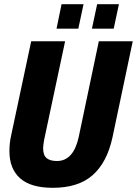

<svg xmlns="http://www.w3.org/2000/svg" viewBox="-20 -887 654 917"><path d="M25 -165Q25 -204 33 -239L129 -690H291L191 -220Q186 -193 186 -179Q186 -146 202.5 -132Q219 -118 252 -118Q331 -118 356 -233L452 -690H614L517 -230Q491 -111 422.5 -50.5Q354 10 232 10Q127 10 76 -35.5Q25 -81 25 -165ZM274 -867H379L354 -750H250ZM444 -867H548L523 -750H419Z"/></svg>

Font: Decalotype ExtraBold Italic
Style: Regular
Weight: 800
Italic angle: -12°
Designer: Alfredo Marco Pradil
Foundry: Alfredo Marco Pradil
Version: Version 1.0